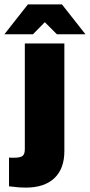

<svg xmlns="http://www.w3.org/2000/svg" viewBox="-74 -692 409 874"><path d="M44 162Q27 162 12.5 161Q-2 160 -33 156V25Q-28 26 -24 26Q-20 26 -12 26Q18 26 28.5 18Q39 10 39 -13V-494H219V-4Q219 76 173.5 119Q128 162 44 162ZM315 -536H185L130 -591L76 -536H-54L53 -672H208Z"/></svg>

Font: Blinker ExtraBold
Style: Regular
Weight: 800
Designer: Juergen Huber
Foundry: supertype
Version: Version 1.017;hotconv 1.0.117;makeotfexe 2.5.65602